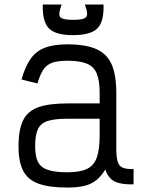

<svg xmlns="http://www.w3.org/2000/svg" viewBox="-20 -832 640 866"><path d="M284 14Q201.5 14 153.2 -3.8Q105 -21.5 84.2 -62.2Q63.5 -103 63.5 -172Q63.5 -247 84.2 -289.2Q105 -331.5 153.2 -348.5Q201.5 -365.5 284 -365.5H429.5V-414Q429.5 -469 416.5 -500.2Q403.5 -531.5 372 -544.8Q340.5 -558 284 -558Q241.5 -558 216 -549.2Q190.5 -540.5 175.5 -518Q160.5 -495.5 149 -455.5L77 -473.5Q93.5 -531.5 117.8 -566.2Q142 -601 182 -616.5Q222 -632 284 -632Q367 -632 415.2 -610.2Q463.5 -588.5 484 -540.5Q504.5 -492.5 504.5 -414V-162Q504.5 -122.5 511 -102.2Q517.5 -82 534.8 -75.2Q552 -68.5 582.5 -69.5V-0.5Q526.5 1 497.2 -13.5Q468 -28 455 -67.5Q437 -37.5 414.2 -19.2Q391.5 -1 360 6.5Q328.5 14 284 14ZM284 -55Q340.5 -55 372 -70Q403.5 -85 416.5 -121.2Q429.5 -157.5 429.5 -221V-296.5H284Q227.5 -296.5 195.8 -286.5Q164 -276.5 151.2 -249.8Q138.5 -223 138.5 -172Q138.5 -127.5 151.2 -102Q164 -76.5 195.8 -65.8Q227.5 -55 284 -55ZM309 -673.5Q230.5 -673.5 200.5 -704.2Q170.5 -735 173 -811.5H258Q242 -769.5 250.8 -756Q259.5 -742.5 309 -742.5Q343.5 -742.5 358.2 -748.2Q373 -754 373 -769Q373 -784 362.5 -811.5H447Q449.5 -735 419.5 -704.2Q389.5 -673.5 309 -673.5Z"/></svg>

Font: Victor Mono Thin
Style: Regular
Weight: 100
Monospace: yes
Designer: Rune Bjørnerås
Version: Version 1.561;gftools[0.9.30]